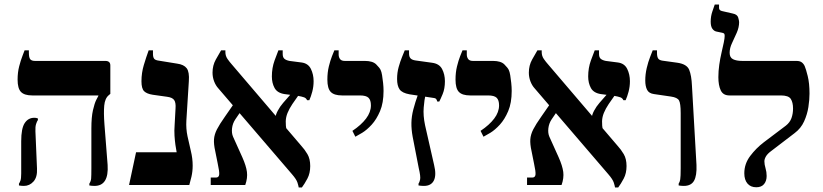

<svg xmlns="http://www.w3.org/2000/svg" viewBox="-20 -820 3646 851"><path d="M399 4Q393 4 387 3.5Q381 3 376 2V-6Q383 -17 384 -29Q385 -41 385 -75V-250Q385 -301 392 -331.5Q399 -362 406.5 -377Q414 -392 416 -395V-397H123Q88 -397 73 -412.5Q58 -428 58 -467Q58 -499 65 -526Q72 -553 79.5 -572Q87 -591 89 -597H108V-586Q108 -565 114 -557.5Q120 -550 135 -550H447Q469 -550 469 -530V-404L462 -398Q445 -384 442 -352Q439 -320 443 -268L457 -89Q460 -43 445.5 -19.5Q431 4 399 4ZM86 4Q74 4 64 2V-6Q67 -10 70.5 -19Q74 -28 74 -51V-194Q74 -251 89.5 -274.5Q105 -298 132 -298Q136 -298 139.5 -297.5Q143 -297 148 -295V-288Q144 -283 140 -270.5Q136 -258 137 -238L144 -73Q146 -35 128.5 -15.5Q111 4 86 4Z M552 0 583 -145H763Q760 -160 757.5 -178Q755 -196 753.5 -218Q752 -240 754 -266L758 -339Q760 -365 752 -376.5Q744 -388 721 -391L657 -400Q631 -404 619 -415.5Q607 -427 607 -460Q607 -497 617.5 -532Q628 -567 639 -597H658V-581Q658 -567 663 -560Q668 -553 685 -551L765 -538Q795 -534 807.5 -517.5Q820 -501 817 -460L806 -285Q804 -250 811 -216.5Q818 -183 826 -150.5Q834 -118 834 -86Q834 -60 828.5 -36.5Q823 -13 819 0Z M1304 11Q1303 4 1298.5 -10.5Q1294 -25 1274 -48L948 -428Q936 -441 929 -459.5Q922 -478 922 -498Q922 -530 936.5 -556Q951 -582 960 -597H979V-589Q979 -572 988.5 -558.5Q998 -545 1007 -535L1316 -173Q1330 -158 1342.5 -137Q1355 -116 1355 -84Q1355 -52 1342.5 -28.5Q1330 -5 1318 11ZM914 0V-33H937Q950 -33 951.5 -46Q953 -59 945 -95L934 -150Q927 -181 928.5 -202.5Q930 -224 941.5 -246.5Q953 -269 977 -303L1020 -365L1049 -329L1023 -291Q1011 -273 1008.5 -251.5Q1006 -230 1013 -214L1054 -123Q1071 -85 1074.5 -58Q1078 -31 1067 0ZM1250 -241 1201 -297Q1201 -310 1211 -329Q1221 -348 1235 -364L1270 -404L1304 -399L1276 -359Q1262 -338 1254.5 -319.5Q1247 -301 1246.5 -282.5Q1246 -264 1250 -241ZM1341 -376Q1337 -385 1328 -388.5Q1319 -392 1296 -396L1241 -403Q1209 -408 1197 -430Q1185 -452 1185 -481Q1185 -519 1197 -552Q1209 -585 1214 -597H1233V-581Q1233 -566 1240.5 -559.5Q1248 -553 1263 -550L1317 -543Q1346 -539 1358 -514.5Q1370 -490 1370 -460Q1370 -436 1364 -413.5Q1358 -391 1351 -376Z M1555 -214 1542 -240Q1581 -266 1602.5 -294.5Q1624 -323 1624 -353Q1624 -376 1613.5 -386.5Q1603 -397 1575 -397H1496Q1461 -397 1446 -412.5Q1431 -428 1431 -467Q1431 -499 1437.5 -525.5Q1444 -552 1451.5 -571Q1459 -590 1462 -597H1481V-578Q1481 -567 1487 -558.5Q1493 -550 1508 -550H1597Q1632 -550 1647.5 -534.5Q1663 -519 1667 -510Q1671 -502 1673.5 -486.5Q1676 -471 1678 -452.5Q1680 -434 1680 -417Q1680 -364 1664.5 -327.5Q1649 -291 1627.5 -267.5Q1606 -244 1585.5 -231.5Q1565 -219 1555 -214Z M1859 4Q1853 4 1846.5 3.5Q1840 3 1835 2V-6Q1839 -11 1842 -24Q1845 -37 1836 -75L1809 -214Q1803 -247 1803.5 -275.5Q1804 -304 1812 -335Q1820 -366 1834 -405L1866 -400Q1861 -379 1858 -343.5Q1855 -308 1864 -265L1904 -89Q1915 -44 1903 -20Q1891 4 1859 4ZM1918 -370Q1917 -375 1914 -380Q1911 -385 1901 -386L1795 -402Q1762 -408 1751 -424Q1740 -440 1740 -470Q1740 -498 1747 -523Q1754 -548 1762 -567.5Q1770 -587 1774 -597H1793V-583Q1793 -568 1800 -561Q1807 -554 1822 -552L1894 -542Q1927 -538 1939.5 -514Q1952 -490 1952 -460Q1952 -427 1942 -403Q1932 -379 1927 -370Z M2123 -214 2110 -240Q2149 -266 2170.5 -294.5Q2192 -323 2192 -353Q2192 -376 2181.5 -386.5Q2171 -397 2143 -397H2064Q2029 -397 2014 -412.5Q1999 -428 1999 -467Q1999 -499 2005.5 -525.5Q2012 -552 2019.5 -571Q2027 -590 2030 -597H2049V-578Q2049 -567 2055 -558.5Q2061 -550 2076 -550H2165Q2200 -550 2215.5 -534.5Q2231 -519 2235 -510Q2239 -502 2241.5 -486.5Q2244 -471 2246 -452.5Q2248 -434 2248 -417Q2248 -364 2232.5 -327.5Q2217 -291 2195.5 -267.5Q2174 -244 2153.5 -231.5Q2133 -219 2123 -214Z M2706 11Q2705 4 2700.5 -10.5Q2696 -25 2676 -48L2350 -428Q2338 -441 2331 -459.5Q2324 -478 2324 -498Q2324 -530 2338.5 -556Q2353 -582 2362 -597H2381V-589Q2381 -572 2390.5 -558.5Q2400 -545 2409 -535L2718 -173Q2732 -158 2744.5 -137Q2757 -116 2757 -84Q2757 -52 2744.5 -28.5Q2732 -5 2720 11ZM2316 0V-33H2339Q2352 -33 2353.5 -46Q2355 -59 2347 -95L2336 -150Q2329 -181 2330.5 -202.5Q2332 -224 2343.5 -246.5Q2355 -269 2379 -303L2422 -365L2451 -329L2425 -291Q2413 -273 2410.5 -251.5Q2408 -230 2415 -214L2456 -123Q2473 -85 2476.5 -58Q2480 -31 2469 0ZM2652 -241 2603 -297Q2603 -310 2613 -329Q2623 -348 2637 -364L2672 -404L2706 -399L2678 -359Q2664 -338 2656.5 -319.5Q2649 -301 2648.5 -282.5Q2648 -264 2652 -241ZM2743 -376Q2739 -385 2730 -388.5Q2721 -392 2698 -396L2643 -403Q2611 -408 2599 -430Q2587 -452 2587 -481Q2587 -519 2599 -552Q2611 -585 2616 -597H2635V-581Q2635 -566 2642.5 -559.5Q2650 -553 2665 -550L2719 -543Q2748 -539 2760 -514.5Q2772 -490 2772 -460Q2772 -436 2766 -413.5Q2760 -391 2753 -376Z M3011 4Q3005 4 2999 3.5Q2993 3 2988 2V-6Q2993 -13 2995 -25Q2997 -37 2997 -75V-319Q2997 -362 2989.5 -375Q2982 -388 2954 -392L2879 -403Q2856 -406 2848 -422Q2840 -438 2840 -463Q2840 -491 2846.5 -518.5Q2853 -546 2861.5 -567.5Q2870 -589 2873 -597H2892V-585Q2892 -569 2897 -561Q2902 -553 2917 -551L2982 -542Q3024 -536 3034.5 -511Q3045 -486 3047 -439L3067 -89Q3069 -41 3056 -18.5Q3043 4 3011 4Z M3332 10Q3307 10 3293 -6.5Q3279 -23 3279 -52Q3279 -94 3305 -128.5Q3331 -163 3365 -189L3463 -263Q3481 -277 3488 -296.5Q3495 -316 3495 -339Q3495 -366 3485 -381.5Q3475 -397 3441 -397H3213Q3185 -397 3174.5 -419.5Q3164 -442 3164 -478Q3164 -505 3168 -533Q3172 -561 3178 -586.5Q3184 -612 3188 -631.5Q3192 -651 3192 -661Q3192 -669 3189 -671.5Q3186 -674 3180 -675L3156 -680Q3145 -682 3137.5 -692.5Q3130 -703 3130 -724Q3130 -748 3137.5 -769.5Q3145 -791 3148 -800H3167V-785Q3167 -774 3180 -771L3228 -760Q3248 -756 3252 -742Q3256 -728 3256 -722Q3256 -699 3245.5 -675Q3235 -651 3224.5 -629Q3214 -607 3214 -586Q3214 -565 3229 -557.5Q3244 -550 3270 -550H3510Q3526 -550 3534.5 -543Q3543 -536 3547 -526Q3552 -515 3560 -483Q3568 -451 3568 -405Q3568 -378 3563 -345.5Q3558 -313 3544 -282Q3530 -251 3502 -230L3400 -152Q3382 -139 3375 -127Q3368 -115 3368 -105Q3368 -91 3373 -74.5Q3378 -58 3378 -40Q3378 -18 3366.5 -4Q3355 10 3332 10Z"/></svg>

Font: Frank Ruhl Libre SemiBold
Style: Regular
Weight: 600
Designer: Yanek Iontef
Foundry: Fontef
Version: Version 6.003;gftools[0.9.30]